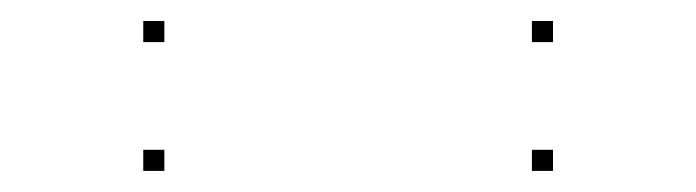

<svg xmlns="http://www.w3.org/2000/svg" viewBox="-20 -425 660 182"><path d="M504.2 -263V-283H484.2V-263ZM504.2 -385.1V-405.1H484.2V-385.1ZM135.8 -385.1V-405.1H115.8V-385.1ZM135.8 -263V-283H115.8V-263Z"/></svg>

Font: Monaspace Neon Dots Var
Style: Regular
Weight: 400
Designer: Riley Cran and the Lettermatic Team
Version: Version 1.100 (Monaspace Neon Dots)